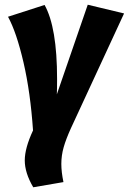

<svg xmlns="http://www.w3.org/2000/svg" viewBox="-20 -570 546 814"><path d="M222 -235Q222 -193 221 -170L352 -550L506 -513L281 -27Q260 19 250 54Q240 89 240 125Q240 159 249 202L121 224Q85 163 85 110Q85 58 120 -17Q109 -179 79.5 -306Q50 -433 14 -499L169 -549Q222 -454 222 -235Z"/></svg>

Font: Fira Sans Condensed ExtraBold
Style: Italic
Weight: 800
Width: 3
Italic angle: -8°
Designer: bBox Type GmbH & Carrois Corporate GbR & Edenspiekermann AG
Foundry: bBox Type GmbH & Carrois Corporate GbR & Edenspiekermann AG
Version: Version 4.301